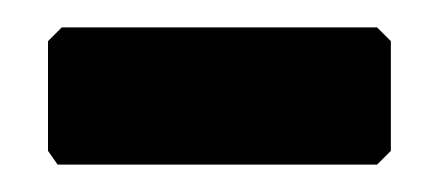

<svg xmlns="http://www.w3.org/2000/svg" viewBox="-20 -495 320 140"><path d="M22 -375 15 -385V-465L25 -475H255L265 -465V-385L255 -375Z"/></svg>

Font: GTL001
Style: Regular
Weight: 400
Designer: Eli Heuer
Foundry: GTL Type Label
Version: Version 0.100; ttfautohint (v1.8.4.7-5d5b)